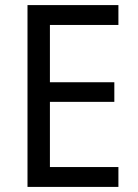

<svg xmlns="http://www.w3.org/2000/svg" viewBox="-20 -827 540 754"><path d="M445 -93H88V-807H445V-729H176V-504H429V-427H176V-171H445Z"/></svg>

Font: Noto Sans Kannada UI SemiCondensed
Style: Regular
Weight: 400
Width: 4
Designer: Jelle Bosma - Monotype Design Team
Foundry: Monotype Imaging Inc.
Version: Version 2.005; ttfautohint (v1.8.4.7-5d5b)